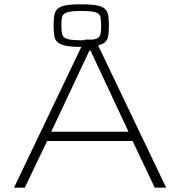

<svg xmlns="http://www.w3.org/2000/svg" viewBox="-20 -872 792 892"><path d="M45 0 374 -688H423L752 0H699L596 -217H199L95 0ZM218 -260H577L401 -636H395ZM357 -654Q311 -654 285 -659.5Q259 -665 247 -676Q235 -687 232 -706.5Q229 -726 229 -753Q229 -780 232 -799.5Q235 -819 247 -830.5Q259 -842 285 -847Q311 -852 357 -852Q403 -852 429.5 -847Q456 -842 468 -830.5Q480 -819 483 -799.5Q486 -780 486 -753Q486 -725 483 -706Q480 -687 468 -676Q456 -665 429.5 -659.5Q403 -654 357 -654ZM357 -685Q403 -685 422.5 -690.5Q442 -696 446 -710.5Q450 -725 450 -750Q450 -779 446.5 -794Q443 -809 424 -815Q405 -821 357 -821Q312 -821 292.5 -815Q273 -809 269 -794.5Q265 -780 265 -753Q265 -727 269 -712Q273 -697 292.5 -691Q312 -685 357 -685Z"/></svg>

Font: Saira Expanded ExtraLight
Style: Regular
Weight: 250
Width: 7
Designer: Hector Gatti with collaboration of the Omnibus-Type team
Foundry: Omnibus-Type
Version: Version 1.101